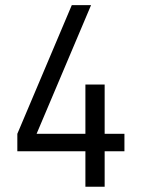

<svg xmlns="http://www.w3.org/2000/svg" viewBox="-20 -710 538 730"><path d="M453.1 -134.8H377.9V0H304.7V-134.8H45.9V-201.2L252.9 -690.4H326.2L119.1 -201.2H304.7V-388.7H377.9V-201.2H453.1Z"/></svg>

Font: DINish
Style: Regular
Weight: 400
Designer: Bert Driehuis
Foundry: Playbeing
Version: Version 3.008; git-95204e4c-release